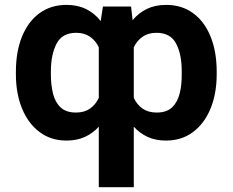

<svg xmlns="http://www.w3.org/2000/svg" viewBox="-20 -573 964 796"><path d="M389.6 203.1V-47.9Q365.2 -20.5 332 -5.4Q298.8 9.8 255.9 9.8Q191.4 9.8 144.3 -25.4Q97.2 -60.5 71.5 -122.8Q45.9 -185.1 45.9 -265.6V-275.4Q45.9 -358.9 71.3 -421.4Q96.7 -483.9 143.8 -518.3Q190.9 -552.7 255.9 -552.7Q302.2 -552.7 337.4 -535.2Q372.6 -517.6 397.5 -485.8L406.7 -545.9H523.4L529.8 -489.3Q554.7 -519.5 589.1 -536.1Q623.5 -552.7 668.9 -552.7Q733.9 -552.7 780.8 -518.3Q827.6 -483.9 853 -421.4Q878.4 -358.9 878.4 -275.4V-265.6Q878.4 -185.1 852.8 -122.8Q827.1 -60.5 780 -25.4Q732.9 9.8 668 9.8Q625 9.8 592 -5.4Q559.1 -20.5 534.7 -47.9V203.1ZM733.4 -265.6V-275.4Q733.9 -346.7 710.4 -391.8Q687 -437 628.9 -437Q595.2 -437 571.8 -421.1Q548.3 -405.3 534.7 -377V-167Q548.3 -138.2 571.8 -122.3Q595.2 -106.4 629.9 -106.4Q670.9 -106.4 693.4 -127.9Q715.8 -149.4 724.9 -185.3Q733.9 -221.2 733.4 -265.6ZM190.9 -275.4V-265.6Q190.9 -221.2 199.7 -185.3Q208.5 -149.4 231.2 -127.9Q253.9 -106.4 294.9 -106.4Q329.6 -106.4 352.8 -122.6Q376 -138.7 389.6 -167V-377Q376 -405.3 352.5 -421.1Q329.1 -437 295.9 -437Q237.8 -437 214.4 -391.8Q190.9 -346.7 190.9 -275.4Z"/></svg>

Font: Inter Display
Style: Bold
Weight: 700
Designer: Rasmus Andersson
Foundry: rsms
Version: Version 4.001;git-9221beed3